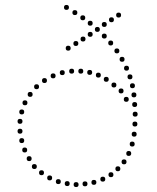

<svg xmlns="http://www.w3.org/2000/svg" viewBox="-20 -751 637 777"><path d="M68 -172Q58 -172 58 -182Q58 -192 68 -192Q78 -192 78 -182Q78 -172 68 -172ZM80 -134Q70 -134 70 -144Q70 -154 80 -154Q90 -154 90 -144Q90 -134 80 -134ZM98 -99Q88 -99 88 -109Q88 -119 98 -119Q108 -119 108 -109Q108 -99 98 -99ZM119 -67Q109 -67 109 -77Q109 -87 119 -87Q129 -87 129 -77Q129 -67 119 -67ZM148 -42Q138 -42 138 -52Q138 -62 148 -62Q158 -62 158 -52Q158 -42 148 -42ZM181 -21Q171 -21 171 -31Q171 -41 181 -41Q191 -41 191 -31Q191 -21 181 -21ZM216 -6Q206 -6 206 -16Q206 -26 216 -26Q226 -26 226 -16Q226 -6 216 -6ZM252 2Q242 2 242 -8Q242 -18 252 -18Q262 -18 262 -8Q262 2 252 2ZM288 6Q278 6 278 -4Q278 -14 288 -14Q298 -14 298 -4Q298 6 288 6ZM324 3Q314 3 314 -7Q314 -17 324 -17Q334 -17 334 -7Q334 3 324 3ZM360 -3Q350 -3 350 -13Q350 -23 360 -23Q370 -23 370 -13Q370 -3 360 -3ZM396 -16Q386 -16 386 -26Q386 -36 396 -36Q406 -36 406 -26Q406 -16 396 -16ZM429 -34Q419 -34 419 -44Q419 -54 429 -54Q439 -54 439 -44Q439 -34 429 -34ZM457 -58Q447 -58 447 -68Q447 -78 457 -78Q467 -78 467 -68Q467 -58 457 -58ZM482 -86Q472 -86 472 -96Q472 -106 482 -106Q492 -106 492 -96Q492 -86 482 -86ZM501 -120Q491 -120 491 -130Q491 -140 501 -140Q511 -140 511 -130Q511 -120 501 -120ZM61 -210Q51 -210 51 -220Q51 -230 61 -230Q71 -230 71 -220Q71 -210 61 -210ZM61 -250Q51 -250 51 -260Q51 -270 61 -270Q71 -270 71 -260Q71 -250 61 -250ZM68 -288Q58 -288 58 -298Q58 -308 68 -308Q78 -308 78 -298Q78 -288 68 -288ZM81 -325Q71 -325 71 -335Q71 -345 81 -345Q91 -345 91 -335Q91 -325 81 -325ZM102 -359Q92 -359 92 -369Q92 -379 102 -379Q112 -379 112 -369Q112 -359 102 -359ZM128 -390Q118 -390 118 -400Q118 -410 128 -410Q138 -410 138 -400Q138 -390 128 -390ZM160 -415Q150 -415 150 -425Q150 -435 160 -435Q170 -435 170 -425Q170 -415 160 -415ZM195 -434Q185 -434 185 -444Q185 -454 195 -454Q205 -454 205 -444Q205 -434 195 -434ZM232 -447Q222 -447 222 -457Q222 -467 232 -467Q242 -467 242 -457Q242 -447 232 -447ZM270 -453Q260 -453 260 -463Q260 -473 270 -473Q280 -473 280 -463Q280 -453 270 -453ZM307 -453Q297 -453 297 -463Q297 -473 307 -473Q317 -473 317 -463Q317 -453 307 -453ZM343 -448Q333 -448 333 -458Q333 -468 343 -468Q353 -468 353 -458Q353 -448 343 -448ZM378 -437Q368 -437 368 -447Q368 -457 378 -457Q388 -457 388 -447Q388 -437 378 -437ZM410 -420Q400 -420 400 -430Q400 -440 410 -440Q420 -440 420 -430Q420 -420 410 -420ZM441 -397Q431 -397 431 -407Q431 -417 441 -417Q451 -417 451 -407Q451 -397 441 -397ZM470 -373Q460 -373 460 -383Q460 -393 470 -393Q480 -393 480 -383Q480 -373 470 -373ZM491 -339Q481 -339 481 -349Q481 -359 491 -359Q501 -359 501 -349Q501 -339 491 -339ZM515 -158Q505 -158 505 -168Q505 -178 515 -178Q525 -178 525 -168Q525 -158 515 -158ZM523 -198Q513 -198 513 -208Q513 -218 523 -218Q533 -218 533 -208Q533 -198 523 -198ZM526 -239Q516 -239 516 -249Q516 -259 526 -259Q536 -259 536 -249Q536 -239 526 -239ZM527 -279Q517 -279 517 -289Q517 -299 527 -299Q537 -299 537 -289Q537 -279 527 -279ZM525 -318Q515 -318 515 -328Q515 -338 525 -338Q535 -338 535 -328Q535 -318 525 -318ZM522 -357Q512 -357 512 -367Q512 -377 522 -377Q532 -377 532 -367Q532 -357 522 -357ZM516 -394Q506 -394 506 -404Q506 -414 516 -414Q526 -414 526 -404Q526 -394 516 -394ZM506 -430Q496 -430 496 -440Q496 -450 506 -450Q516 -450 516 -440Q516 -430 506 -430ZM492 -465Q482 -465 482 -475Q482 -485 492 -485Q502 -485 502 -475Q502 -465 492 -465ZM474 -501Q464 -501 464 -511Q464 -521 474 -521Q484 -521 484 -511Q484 -501 474 -501ZM453 -535Q443 -535 443 -545Q443 -555 453 -555Q463 -555 463 -545Q463 -535 453 -535ZM428 -567Q418 -567 418 -577Q418 -587 428 -587Q438 -587 438 -577Q438 -567 428 -567ZM402 -595Q392 -595 392 -605Q392 -615 402 -615Q412 -615 412 -605Q412 -595 402 -595ZM374 -622Q364 -622 364 -632Q364 -642 374 -642Q384 -642 384 -632Q384 -622 374 -622ZM345 -647Q335 -647 335 -657Q335 -667 345 -667Q355 -667 355 -657Q355 -647 345 -647ZM315 -669Q305 -669 305 -679Q305 -689 315 -689Q325 -689 325 -679Q325 -669 315 -669ZM283 -690Q273 -690 273 -700Q273 -710 283 -710Q293 -710 293 -700Q293 -690 283 -690ZM249 -711Q239 -711 239 -721Q239 -731 249 -731Q259 -731 259 -721Q259 -711 249 -711ZM402 -642Q392 -642 392 -652Q392 -662 402 -662Q412 -662 412 -652Q412 -642 402 -642ZM431 -661Q421 -661 421 -671Q421 -681 431 -681Q441 -681 441 -671Q441 -661 431 -661ZM460 -680Q450 -680 450 -690Q450 -700 460 -700Q470 -700 470 -690Q470 -680 460 -680ZM345 -602Q335 -602 335 -612Q335 -622 345 -622Q355 -622 355 -612Q355 -602 345 -602ZM316 -583Q306 -583 306 -593Q306 -603 316 -603Q326 -603 326 -593Q326 -583 316 -583ZM287 -565Q277 -565 277 -575Q277 -585 287 -585Q297 -585 297 -575Q297 -565 287 -565ZM256 -546Q246 -546 246 -556Q246 -566 256 -566Q266 -566 266 -556Q266 -546 256 -546Z"/></svg>

Font: Raleway Dots
Style: Regular
Weight: 400
Designer: Matt McInerney, Pablo Impallari, Rodrigo Fuenzalida, Brenda Gallo
Foundry: Matt McInerney, Pablo Impallari, Rodrigo Fuenzalida, Brenda Gallo
Version: Version 1.000